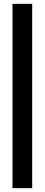

<svg xmlns="http://www.w3.org/2000/svg" viewBox="-20 -832 232 996"><path d="M44.9 144V-812H147V144Z"/></svg>

Font: Prompt
Style: Regular
Weight: 400
Designer: Katatrad Team
Foundry: CadsonDemak
Version: Version 1.000;PS 001.000;hotconv 1.0.88;makeotf.lib2.5.64775